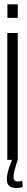

<svg xmlns="http://www.w3.org/2000/svg" viewBox="-20 -756 128 908"><path d="M15 -735.5V-671.5H64V-735.5ZM14.5 0H64V-600H14.5ZM57.5 133Q65 133 71.2 132.2Q77.5 131.5 81.8 130Q86 128.5 87.5 128L85 97.5Q84.5 98.5 81 100Q77.5 101.5 72.8 102Q68 102.5 63.5 102.5Q55 102.5 49.5 98Q44 93.5 44 81.5Q44 70.5 47.5 55Q51 39.5 55.8 24Q60.5 8.5 64 0H37Q33.5 8.5 27.5 24Q21.5 39.5 17 57.8Q12.5 76 12.5 91.5Q12.5 109 19.2 118Q26 127 36.2 130Q46.5 133 57.5 133Z"/></svg>

Font: Anybody UltraCondensed Light
Style: Regular
Weight: 300
Width: 1
Version: Version 1.113;gftools[0.9.25]